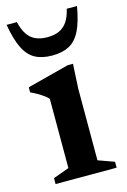

<svg xmlns="http://www.w3.org/2000/svg" viewBox="-107 -732 519 785"><g transform="rotate(-15 152.0 -340.0)"><path d="M224 -456.5 218.5 -353V-49.5L286.5 -25V0H28V-25L95.5 -49.5V-342.5Q89.5 -350 78 -358.2Q66.5 -366.5 52.8 -374.5Q39 -382.5 24.5 -389V-410.5L201.5 -456.5ZM152 -588.5Q181.5 -588.5 202.2 -598Q223 -607.5 236.8 -628Q250.5 -648.5 257.5 -680.5H301Q290 -616 271.5 -579Q253 -542 224 -526.5Q195 -511 152 -511Q109 -511 80 -526.5Q51 -542 32.5 -579Q14 -616 3 -680.5H46.5Q54 -648.5 67.5 -628Q81 -607.5 102 -598Q123 -588.5 152 -588.5Z"/></g></svg>

Font: Newsreader 16pt SemiBold
Style: Regular
Weight: 600
Designer: Hugues Gentile
Foundry: Production Type
Version: Version 1.003